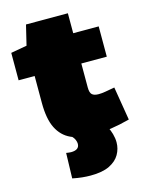

<svg xmlns="http://www.w3.org/2000/svg" viewBox="-129 -741 800 1041"><g transform="rotate(-15 270.5 -221.0)"><path d="M312 10Q244 10 195 -12.5Q146 -35 120 -87Q94 -139 94 -229V-380H4V-534L94 -550L121 -662H356V-550H499V-380H356V-245Q356 -216 367.5 -205.5Q379 -195 404 -195Q421 -195 441.5 -198.5Q462 -202 495 -208L526 -20Q470 -5 419 2.5Q368 10 312 10ZM151 67Q157 68 165 69Q173 70 178 70Q225 70 225 35Q225 25 220 13Q215 1 205 -9H405Q416 9 423 34Q430 59 430 82Q430 118 412 149.5Q394 181 354.5 200.5Q315 220 248 220Q226 220 201 217.5Q176 215 147 209Z"/></g></svg>

Font: Georama Expanded Black
Style: Regular
Weight: 900
Width: 7
Designer: Jean-Baptiste Levee
Foundry: Production Type
Version: Version 1.000